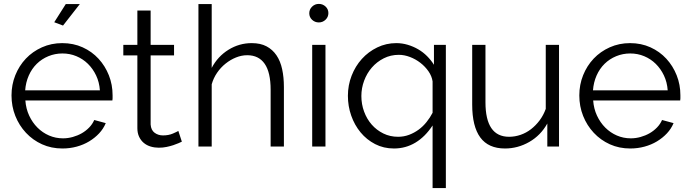

<svg xmlns="http://www.w3.org/2000/svg" viewBox="-20 -751 3537 984"><path d="M303 -620 258 -637 317 -730H389ZM300 10Q243 10 195.5 -11.5Q148 -33 113 -70.5Q78 -108 58.5 -157Q39 -206 39 -262Q39 -317 58.5 -365.5Q78 -414 112.5 -450.5Q147 -487 195 -508.5Q243 -530 299 -530Q356 -530 403.5 -508.5Q451 -487 485 -450Q519 -413 538 -365Q557 -317 557 -263Q557 -255 557 -247Q557 -239 556 -236H110Q113 -194 129.5 -158.5Q146 -123 172 -97Q198 -71 231.5 -56.5Q265 -42 303 -42Q328 -42 353 -49Q378 -56 399 -68Q420 -80 437 -97.5Q454 -115 463 -136L522 -120Q510 -91 488 -67.5Q466 -44 437 -26.5Q408 -9 373 0.5Q338 10 300 10ZM492 -288Q489 -330 472.5 -364.5Q456 -399 430.5 -424Q405 -449 371.5 -463Q338 -477 300 -477Q262 -477 228 -463Q194 -449 168.5 -424Q143 -399 127.5 -364Q112 -329 109 -288Z M912 -25Q906 -22 894.5 -17Q883 -12 868 -7Q853 -2 834 2Q815 6 794 6Q772 6 752 0Q732 -6 717 -18.5Q702 -31 693 -50Q684 -69 684 -94V-467H612V-521H684V-697H752V-521H872V-467H752V-113Q754 -84 772.5 -70.5Q791 -57 815 -57Q844 -57 866 -66.5Q888 -76 894 -80Z M1435 0H1367V-291Q1367 -380 1336.5 -424Q1306 -468 1247 -468Q1218 -468 1189.5 -456.5Q1161 -445 1136 -425Q1111 -405 1092.5 -378Q1074 -351 1065 -319V0H997V-730H1065V-403Q1096 -462 1151 -496Q1206 -530 1270 -530Q1315 -530 1346 -513.5Q1377 -497 1397 -467.5Q1417 -438 1426 -396.5Q1435 -355 1435 -305Z M1580 0V-521H1648V0ZM1663 -684Q1663 -664 1648.5 -650Q1634 -636 1614 -636Q1594 -636 1579.5 -649.5Q1565 -663 1565 -683Q1565 -703 1579.5 -717Q1594 -731 1614 -731Q1634 -731 1648.5 -717.5Q1663 -704 1663 -684Z M1999 10Q1946 10 1902.5 -12.5Q1859 -35 1828 -72.5Q1797 -110 1780 -158.5Q1763 -207 1763 -260Q1763 -314 1782 -363Q1801 -412 1834.5 -449Q1868 -486 1913.5 -508Q1959 -530 2011 -530Q2041 -530 2069.5 -521.5Q2098 -513 2123 -498.5Q2148 -484 2168.5 -463.5Q2189 -443 2204 -419V-521H2265V213H2197V-108Q2159 -50 2109 -20Q2059 10 1999 10ZM2020 -50Q2050 -50 2076.5 -60Q2103 -70 2125.5 -86.5Q2148 -103 2166 -125.5Q2184 -148 2197 -173V-334Q2193 -361 2176 -385.5Q2159 -410 2134.5 -429Q2110 -448 2081 -459Q2052 -470 2024 -470Q1982 -470 1946.5 -452Q1911 -434 1885.5 -404.5Q1860 -375 1846 -337Q1832 -299 1832 -259Q1832 -217 1846 -179Q1860 -141 1885 -112.5Q1910 -84 1944.5 -67Q1979 -50 2020 -50Z M2568 10Q2483 10 2441.5 -46.5Q2400 -103 2400 -215V-521H2468V-227Q2468 -50 2589 -50Q2619 -50 2648 -60Q2677 -70 2701.5 -89Q2726 -108 2745.5 -134Q2765 -160 2777 -193V-521H2845V0H2785V-118Q2751 -57 2692.5 -23.5Q2634 10 2568 10Z M3210 10Q3153 10 3105.5 -11.5Q3058 -33 3023 -70.5Q2988 -108 2968.5 -157Q2949 -206 2949 -262Q2949 -317 2968.5 -365.5Q2988 -414 3022.5 -450.5Q3057 -487 3105 -508.5Q3153 -530 3209 -530Q3266 -530 3313.5 -508.5Q3361 -487 3395 -450Q3429 -413 3448 -365Q3467 -317 3467 -263Q3467 -255 3467 -247Q3467 -239 3466 -236H3020Q3023 -194 3039.5 -158.5Q3056 -123 3082 -97Q3108 -71 3141.5 -56.5Q3175 -42 3213 -42Q3238 -42 3263 -49Q3288 -56 3309 -68Q3330 -80 3347 -97.5Q3364 -115 3373 -136L3432 -120Q3420 -91 3398 -67.5Q3376 -44 3347 -26.5Q3318 -9 3283 0.5Q3248 10 3210 10ZM3402 -288Q3399 -330 3382.5 -364.5Q3366 -399 3340.5 -424Q3315 -449 3281.5 -463Q3248 -477 3210 -477Q3172 -477 3138 -463Q3104 -449 3078.5 -424Q3053 -399 3037.5 -364Q3022 -329 3019 -288Z"/></svg>

Font: IngvarSans
Style: Regular
Weight: 400
Version: Version 1.000